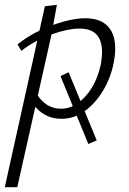

<svg xmlns="http://www.w3.org/2000/svg" viewBox="-42 -491 537 800"><path d="M-22 289 145 -465 195 -471 173 -349 30 289ZM326 109 210 -174 244 -190 361 94ZM214 4Q181 4 155 -8Q129 -20 111 -39.5Q93 -59 83 -83L107 -107Q123 -76 150 -57Q177 -38 212 -38Q249 -38 282 -61Q315 -84 340 -124.5Q365 -165 377 -218Q392 -292 371 -332Q350 -372 289 -372Q266 -372 236.5 -366Q207 -360 174 -348Q141 -336 108.5 -319Q76 -302 47 -279L31 -306Q76 -342 127 -365.5Q178 -389 226.5 -402Q275 -415 312 -415Q366 -415 396 -391.5Q426 -368 434.5 -326.5Q443 -285 432 -231Q420 -168 388.5 -115Q357 -62 312.5 -29Q268 4 214 4Z"/></svg>

Font: Ysabeau Office Light
Style: Italic
Weight: 300
Italic angle: -12°
Designer: Christian Thalmann (Catharsis Fonts)
Version: Version 2.001;gftools[0.9.30]; featfreeze: tnum,lnum,ss02